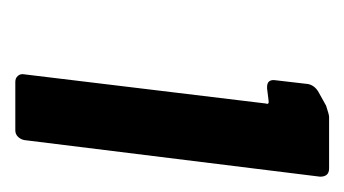

<svg xmlns="http://www.w3.org/2000/svg" viewBox="-122 -754 460 257"><g transform="rotate(90 108.5 -626.0)"><path d="M137 -836H206Q217 -836 217 -824L168 -428Q167 -423 163.5 -419.5Q160 -416 155 -416H90Q85 -416 82 -419.5Q79 -423 80 -428L119 -751Q121 -756 115 -755L99 -753H97Q86 -753 88 -765L93 -808Q95 -817 104 -822L122 -832Q134 -836 137 -836Z"/></g></svg>

Font: Barlow Condensed
Style: Bold Italic
Weight: 700
Width: 3
Italic angle: -7°
Designer: Jeremy Tribby
Foundry: Tribby Type
Version: Version 1.408